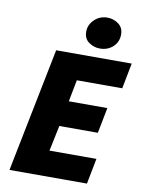

<svg xmlns="http://www.w3.org/2000/svg" viewBox="-94 -927 740 991"><g transform="rotate(10 276.0 -431.0)"><path d="M26 0 156 -650H552L526 -516H288L266 -402H468L442 -268H240L212 -134H458L432 0ZM376 -698Q345 -698 318.5 -716.5Q292 -735 292 -772Q292 -808 320 -835Q348 -862 388 -862Q420 -862 446 -843Q472 -824 472 -788Q472 -749 444.5 -723.5Q417 -698 376 -698Z"/></g></svg>

Font: Source Sans 3 Black
Style: Italic
Weight: 900
Italic angle: -11°
Designer: Paul D. Hunt
Foundry: Adobe
Version: Version 3.052;hotconv 1.1.0;makeotfexe 2.6.0